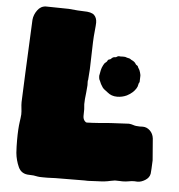

<svg xmlns="http://www.w3.org/2000/svg" viewBox="-58 -890 902 967"><g transform="rotate(5 393.5 -407.0)"><path d="M195.8 22C182.1 22 172.9 21.5 168.5 20.5C154.3 17.1 139.6 15.6 125.5 15.6C98.6 15.6 80.1 4.4 69.8 -18.1C59.6 -40.5 53.2 -64.5 50.8 -89.4C49.3 -110.8 48.8 -132.3 48.8 -153.8C48.8 -192.9 50.8 -224.1 54.2 -247.1C56.2 -259.3 57.6 -272 58.6 -284.2C58.6 -294.9 58.1 -305.7 56.6 -315.9C55.2 -326.2 54.7 -336.4 54.7 -346.7C56.6 -403.8 63 -543 73.2 -763.7C74.7 -780.8 81.1 -797.4 92.3 -812.5C103 -827.6 117.2 -835.9 135.3 -836.4C156.2 -836.4 194.8 -835.9 251 -834.5C285.6 -831.1 311 -829.1 326.7 -829.1C352.5 -829.1 370.1 -824.7 379.9 -815.4C389.2 -806.2 394 -793.5 394 -777.3C394 -772 393.6 -766.6 393.1 -760.3C388.7 -716.8 386.7 -689.5 386.7 -678.2C386.7 -678.2 382.8 -541.5 382.8 -541.5C382.8 -538.1 381.3 -520 378.9 -486.3C377.9 -485.8 377.4 -482.9 377.4 -476.6C377.4 -468.3 377.4 -463.9 377.9 -462.4C377.9 -460.9 377.9 -459.5 377.9 -459C377.9 -454.6 377 -442.9 375 -424.3C371.6 -397.9 370.1 -377.4 370.1 -363.3C370.1 -358.9 370.6 -355 371.1 -350.6C371.6 -346.2 372.1 -341.8 372.1 -337.9C372.1 -337.9 371.6 -303.7 371.6 -303.7C371.6 -293.5 374.5 -285.2 379.9 -278.8C383.3 -274.4 387.2 -272 391.6 -272C410.2 -272.5 428.7 -273.4 447.8 -274.9C478.5 -278.3 530.3 -281.7 603 -284.7C610.4 -284.2 617.2 -282.7 624.5 -280.3C633.3 -276.9 645 -275.4 659.2 -275.4C659.2 -275.4 673.3 -275.9 673.3 -275.9C687 -275.9 699.2 -271 710 -260.7C720.7 -250.5 727.1 -237.3 729 -221.2C731.4 -196.3 734.4 -159.7 737.8 -111.3C736.3 -77.1 735.4 -54.7 733.9 -43.5C731.4 -29.3 723.1 -18.6 710 -10.3C696.8 -2 683.6 2.4 670.9 2.4C670.9 2.4 654.8 1.5 654.8 1.5C645.5 1.5 636.2 2.4 627 4.4C617.7 6.3 606.9 7.3 595.7 7.3C591.3 7.3 586.4 7.3 581.5 6.8C576.2 6.3 568.4 6.3 557.6 6.3C549.8 7.3 542 8.8 534.7 10.3C517.6 14.6 496.6 17.1 471.2 17.6C445.3 18.6 429.2 19.5 422.9 20C422.9 20 403.3 19.5 403.3 19.5C403.3 19.5 257.8 20.5 257.8 20.5C243.7 21.5 231 22 218.8 22C218.8 22 195.8 22 195.8 22ZM482.4 -432.1C466.3 -443.4 456.5 -451.7 453.6 -458C450.2 -464.4 447.8 -468.3 445.8 -470.7C445.8 -470.7 444.8 -472.7 444.8 -472.7C443.4 -476.6 441.9 -480.5 439.5 -484.9C435.1 -492.2 433.1 -498.5 433.1 -503.9C433.1 -503.9 433.6 -508.8 433.6 -508.8C433.6 -508.8 432.1 -508.8 432.1 -508.8C432.1 -508.8 438 -540.5 438 -540.5C439.9 -549.3 442.9 -557.6 447.3 -565.9C451.7 -574.2 454.6 -578.6 456.1 -579.1C461.4 -582.5 465.8 -586.9 468.3 -592.8C469.7 -596.2 473.6 -598.6 481 -600.1C482.4 -600.6 483.9 -601.6 484.9 -603C490.7 -609.4 496.6 -612.3 502.9 -612.3C502.9 -612.3 505.4 -612.3 505.4 -612.3C507.8 -612.3 509.8 -612.8 511.2 -614.3C514.6 -616.7 518.1 -618.7 522.5 -619.1C526.4 -619.1 529.8 -618.7 533.2 -618.2C534.7 -618.2 536.1 -618.2 537.6 -618.7C539.1 -618.7 542.5 -618.7 547.9 -618.7C550.3 -618.7 552.7 -618.7 555.2 -618.2C561.5 -615.7 568.4 -613.8 574.7 -612.8C577.6 -612.3 580.6 -610.8 583 -608.9C584.5 -607.9 585.4 -606.9 586.4 -606.4C598.6 -601.1 606 -595.2 609.4 -588.9C610.8 -586.4 612.3 -584 614.7 -582.5C619.6 -580.6 622.6 -577.1 624 -572.3C624.5 -569.8 626 -567.9 627.9 -565.4C630.9 -561.5 633.3 -555.7 635.7 -547.4C638.2 -539.1 639.2 -533.2 639.2 -530.8C639.2 -518.6 638.7 -507.8 638.2 -498.5C634.8 -493.7 632.8 -488.8 632.3 -483.4C631.8 -478 629.4 -471.7 625 -464.8C615.7 -449.7 600.6 -436.5 580.1 -425.8C564.5 -418.5 548.3 -415 531.2 -415C511.7 -415 495.6 -420.9 482.4 -432.1Z"/></g></svg>

Font: Kaph
Style: Regular
Weight: 400
Designer: GGBotNet
Foundry: f0n7.com